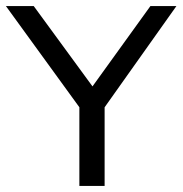

<svg xmlns="http://www.w3.org/2000/svg" viewBox="-32 -615 604 635"><path d="M230.5 0V-294L248.5 -235.5L-12.5 -595H79.5L288 -310H260L465.5 -595H551.5L296.5 -235.5L314 -293.5V0Z"/></svg>

Font: Encode Sans SC SemiExpanded
Style: Regular
Weight: 400
Width: 6
Designer: Multiple Designers
Foundry: Impallari Type
Version: Version 3.002